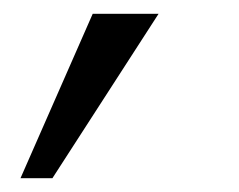

<svg xmlns="http://www.w3.org/2000/svg" viewBox="-20 -149 348 279"><path d="M9.8 109.9 114.7 -128.9H210.4L56.2 109.9Z"/></svg>

Font: HK Grotesk Italic
Style: Regular
Weight: 400
Italic angle: -13°
Designer: Alfredo Marco Pradil and Stefan Peev
Foundry: Hanken Design Co.
Version: Version 1.000;PS 001.000;hotconv 1.0.88;makeotf.lib2.5.64775